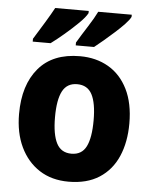

<svg xmlns="http://www.w3.org/2000/svg" viewBox="-54 -812 690 867"><g transform="rotate(5 290.5 -378.0)"><path d="M540 -276Q540 -191 512 -126.5Q484 -62 428 -26Q372 10 289 10Q212 10 156.5 -26Q101 -62 70.5 -126Q40 -190 40 -276Q40 -407 104.5 -483Q169 -559 292 -559Q365 -559 421 -526.5Q477 -494 508.5 -430.5Q540 -367 540 -276ZM203 -275Q203 -197 223.5 -157Q244 -117 291 -117Q338 -117 358 -157Q378 -197 378 -276Q378 -354 357.5 -393Q337 -432 290 -432Q244 -432 223.5 -393Q203 -354 203 -275ZM508 -756Q501 -742 482.5 -722.5Q464 -703 440 -681.5Q416 -660 392.5 -640Q369 -620 351 -606H268V-619Q290 -656 316 -696.5Q342 -737 356 -766H508ZM313 -756Q303 -737 275 -709.5Q247 -682 213.5 -653.5Q180 -625 154 -606H73V-619Q96 -656 121 -697Q146 -738 161 -766H313Z"/></g></svg>

Font: Noto Sans SemiCondensed ExtraBold
Style: Regular
Weight: 800
Width: 4
Designer: Monotype Design Team
Foundry: Monotype Imaging Inc.
Version: Version 2.013; ttfautohint (v1.8.4.7-5d5b)